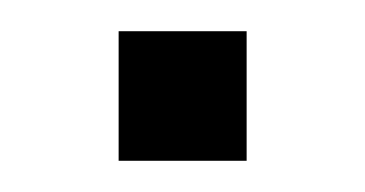

<svg xmlns="http://www.w3.org/2000/svg" viewBox="-20 -379 234 123"><path d="M138 -276H56V-359H138Z"/></svg>

Font: Blinker
Style: Regular
Weight: 400
Designer: Juergen Huber
Foundry: supertype
Version: Version 1.017;hotconv 1.0.117;makeotfexe 2.5.65602